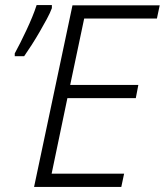

<svg xmlns="http://www.w3.org/2000/svg" viewBox="-20 -735 648 755"><path d="M114 0 265 -714H608L597 -662H311L256 -401H524L514 -349H245L183 -52H468L457 0ZM38 -525Q48 -543 60 -567Q72 -591 84 -616.5Q96 -642 106.5 -667.5Q117 -693 124 -715H184V-703Q177 -684 164 -660Q151 -636 136 -610Q121 -584 105 -559Q89 -534 75 -514H38Z"/></svg>

Font: Noto Sans Display Light
Style: Italic
Weight: 300
Italic angle: -12°
Designer: Monotype Design Team
Foundry: Monotype Imaging Inc.
Version: Version 2.003